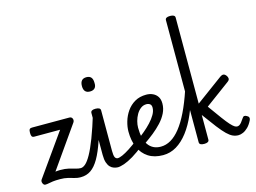

<svg xmlns="http://www.w3.org/2000/svg" viewBox="-139 -1367 2185 1638"><g transform="rotate(-15 953.5 -548.0)"><path d="M380 17Q357 17 332 9.5Q307 2 277 -5.5Q247 -13 209 -13Q169 -13 145.5 -10Q122 -7 107 -3.5Q92 0 75 0Q67 0 60.5 -8.5Q54 -17 52 -28.5Q50 -40 56 -49L319 -420H91Q76 -420 70 -429Q64 -438 64 -460Q64 -483 70 -491.5Q76 -500 91 -500H423Q436 -500 443 -492Q450 -484 451 -472.5Q452 -461 445 -451L188 -85Q196 -86 206 -87Q216 -88 230 -88Q274 -88 305.5 -80.5Q337 -73 361 -65.5Q385 -58 405 -58Q415 -58 421.5 -48.5Q428 -39 428 -26Q428 -10 415.5 3.5Q403 17 380 17Z M386 17Q372 17 365.5 5.5Q359 -6 360.5 -20.5Q362 -35 373 -46.5Q384 -58 405 -58Q425 -58 447.5 -77.5Q470 -97 497 -145Q524 -193 556.5 -277Q589 -361 628 -490Q632 -503 645.5 -505Q659 -507 670.5 -499.5Q682 -492 678 -478Q644 -341 612.5 -246.5Q581 -152 547.5 -94Q514 -36 475 -9.5Q436 17 386 17Z M716 17Q697 17 679 11Q661 5 646.5 -9.5Q632 -24 623 -50.5Q614 -77 614 -119V-489Q614 -502 624.5 -508.5Q635 -515 656 -515Q678 -515 689 -508.5Q700 -502 700 -489V-131Q700 -90 708 -74Q716 -58 735 -58Q749 -58 756 -46.5Q763 -35 761 -20.5Q759 -6 748 5.5Q737 17 716 17ZM651 -669Q623 -669 609 -684.5Q595 -700 595 -731Q595 -763 609 -779Q623 -795 651 -795Q679 -795 692.5 -779Q706 -763 706 -731Q708 -700 693.5 -684.5Q679 -669 651 -669Z M711 17Q697 17 690.5 5.5Q684 -6 685.5 -20.5Q687 -35 698 -46.5Q709 -58 730 -58Q747 -58 774.5 -70Q802 -82 840 -106.5Q878 -131 926 -169Q938 -178 949 -174.5Q960 -171 966 -160Q972 -149 971 -135.5Q970 -122 958 -111Q899 -63 852 -35Q805 -7 770 5Q735 17 711 17Z M941 -168Q970 -189 1003 -216.5Q1036 -244 1065 -275Q1094 -306 1112 -337.5Q1130 -369 1130 -398Q1130 -421 1117 -430.5Q1104 -440 1086 -440Q1058 -440 1035.5 -423Q1013 -406 997.5 -379Q982 -352 974 -321.5Q966 -291 966 -264Q966 -216 975 -177.5Q984 -139 1002.5 -112.5Q1021 -86 1048.5 -72Q1076 -58 1113 -58Q1127 -58 1134.5 -46.5Q1142 -35 1142 -20.5Q1142 -6 1135 5.5Q1128 17 1113 17Q1036 17 983.5 -17Q931 -51 904.5 -112Q878 -173 878 -253Q878 -295 891.5 -341.5Q905 -388 933 -428.5Q961 -469 1004 -494Q1047 -519 1105 -519Q1137 -519 1163 -507Q1189 -495 1204.5 -471.5Q1220 -448 1220 -411Q1220 -367 1200 -326.5Q1180 -286 1146 -249.5Q1112 -213 1072 -181Q1032 -149 991 -121Z M1113 17Q1103 17 1098 5.5Q1093 -6 1093 -20.5Q1093 -35 1098 -46.5Q1103 -58 1113 -58Q1159 -58 1202 -83Q1245 -108 1285.5 -159Q1326 -210 1363.5 -287Q1401 -364 1436 -468Q1440 -479 1452.5 -478.5Q1465 -478 1475.5 -471Q1486 -464 1483 -453Q1455 -345 1418 -258.5Q1381 -172 1334 -110.5Q1287 -49 1232 -16Q1177 17 1113 17Z M1476 15Q1454 15 1443.5 8.5Q1433 2 1433 -11V-1089Q1433 -1102 1443.5 -1108.5Q1454 -1115 1476 -1115Q1497 -1115 1508 -1108.5Q1519 -1102 1519 -1089V-329L1757 -504Q1772 -515 1785.5 -514Q1799 -513 1812 -495Q1820 -484 1821 -470.5Q1822 -457 1804 -444L1587 -284Q1640 -210 1673.5 -164.5Q1707 -119 1728.5 -95.5Q1750 -72 1763 -64Q1776 -56 1786 -56Q1797 -56 1806 -61.5Q1815 -67 1825 -79Q1835 -91 1848 -111Q1856 -125 1866 -126.5Q1876 -128 1889 -120Q1903 -113 1906 -102.5Q1909 -92 1903 -80Q1885 -43 1863 -21.5Q1841 0 1819 9.5Q1797 19 1778 19Q1752 19 1728.5 8.5Q1705 -2 1677.5 -28.5Q1650 -55 1612 -104Q1574 -153 1519 -229V-11Q1519 2 1508 8.5Q1497 15 1476 15Z"/></g></svg>

Font: Playwrite FR Moderne
Style: Regular
Weight: 400
Designer: Veronika Burian, José Scaglione
Foundry: TypeTogether
Version: Version 1.002